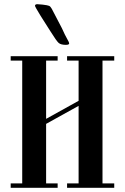

<svg xmlns="http://www.w3.org/2000/svg" viewBox="-20 -896 596 916"><path d="M221 -746 174 -820Q147 -864 147 -868Q147 -876 158 -876L183 -874Q208 -871 214.5 -868Q221 -865 227 -854Q239 -831 251 -808Q263 -785 275 -762L289 -732L308 -696L310 -689Q310 -682 294 -682Q271 -682 260 -691Q249 -701 221 -746ZM31 0V-21H86V-607H31V-628H255V-607H200V-329L355 -415V-607H300V-628H525V-607H469V-21H525V0H300V-21H355V-391L200 -305V-21H255V0Z"/></svg>

Font: Pochaevsk
Style: Regular
Weight: 400
Version: Version 1.210; ttfautohint (v1.8.4.7-5d5b)